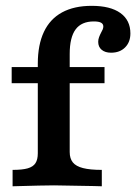

<svg xmlns="http://www.w3.org/2000/svg" viewBox="-20 -651 476 671"><path d="M112.1 -115.3V-428.5Q112.1 -494.3 133.4 -539.5Q154.7 -584.7 196.9 -607.7Q239.1 -630.6 300.5 -630.6Q365.6 -630.6 400.6 -605.6Q435.7 -580.5 435.7 -534.1Q435.7 -503.9 417.2 -485.3Q398.8 -466.8 368.2 -466.8Q347.5 -466.8 335.4 -476.9Q323.2 -487 323.2 -504.8Q323.2 -513.3 326.3 -521.4Q329.3 -529.4 333.4 -537.2Q336.6 -542.4 338.9 -548.1Q341.1 -553.8 341.1 -558.2Q341.1 -567.5 333 -571.8Q324.8 -576.1 307.9 -576.1Q264.9 -576.1 244.3 -548.3Q223.6 -520.4 223.6 -462.4V-119.7Q223.6 -97 234.6 -83.4Q245.6 -69.8 270.1 -63.6Q294.5 -57.3 335.8 -57.3V0L307.2 -0.8Q193.5 -3.2 168.9 -3.2Q133.5 -3.2 24 0V-57.3Q58.1 -57.3 76.9 -62.7Q95.8 -68.2 103.9 -80.7Q112.1 -93.2 112.1 -115.3ZM20.8 -416.7H345.3V-360.2H20.8Z"/></svg>

Font: Playfair Micro SmCond SmLight
Style: Regular
Weight: 360
Width: 4
Designer: Claus Eggers Sørensen
Foundry: Claus Eggers Sørensen
Version: Version 2.100;Glyphs 3.2 (3219)